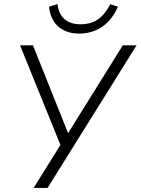

<svg xmlns="http://www.w3.org/2000/svg" viewBox="-20 -929 695 949"><path d="M146 0 287 -226 285 -197 79 -705H143L320 -262H311L587 -705H655L215 0ZM371 -763Q330 -763 298 -778Q266 -793 246.5 -822.5Q227 -852 222 -896L264 -909Q271 -857 300.5 -833Q330 -809 378 -809Q428 -809 463 -832.5Q498 -856 525 -908L563 -896Q543 -850 513.5 -820.5Q484 -791 448 -777Q412 -763 371 -763Z"/></svg>

Font: Nunito Sans 10pt SemiCondensed Light
Style: Italic
Weight: 300
Width: 4
Italic angle: -9°
Designer: Vernon Adams
Foundry: Vernon Adams
Version: Version 3.101;gftools[0.9.27]